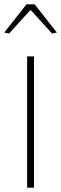

<svg xmlns="http://www.w3.org/2000/svg" viewBox="-33 -872 284 892"><path d="M-13 -721 90 -852H128L231 -721L209 -716L112 -823H106L9 -716ZM93 -610H125V0H93Z"/></svg>

Font: Athiti ExtraLight
Style: Regular
Weight: 250
Version: Version 1.032